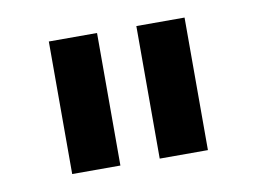

<svg xmlns="http://www.w3.org/2000/svg" viewBox="-44 -790 541 404"><g transform="rotate(-10 226.0 -588.5)"><path d="M184.1 -446.8H81.1V-730H184.1ZM371.1 -446.8H268.1V-730H371.1Z"/></g></svg>

Font: Sora Medium
Style: Regular
Weight: 500
Designer: Jonathan Barnbrook, Julián Moncada
Foundry: Barnbrook Fonts
Version: Version 2.000